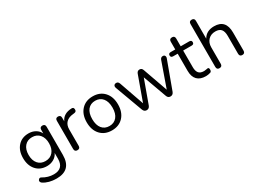

<svg xmlns="http://www.w3.org/2000/svg" viewBox="-34 -1494 3330 2466"><g transform="rotate(-30 1631.0 -261.5)"><path d="M291 189Q174 189 96 137Q79 124 78.5 107Q78 90 92.5 79Q107 68 124 77Q201 124 287 124Q431 124 431 -24V-109Q410 -63 365 -37Q320 -11 264 -11Q164 -11 105 -77.5Q46 -144 46 -254Q46 -363 105 -429Q164 -495 264 -495Q321 -495 365 -469.5Q409 -444 430 -399V-452Q430 -493 470 -493Q510 -493 510 -452V-35Q510 189 291 189ZM431 -254Q431 -335 390 -382.5Q349 -430 279 -430Q209 -430 168.5 -382.5Q128 -335 128 -254Q128 -172 168.5 -124.5Q209 -77 279 -77Q349 -77 390 -124.5Q431 -172 431 -254Z M662 -35V-452Q662 -493 701 -493Q741 -493 741 -452V-399Q782 -491 903 -496Q936 -499 937 -464Q940 -428 901 -425L885 -423Q817 -417 780.5 -379.5Q744 -342 744 -277V-35Q744 7 703 7Q662 7 662 -35Z M1385 -59.5Q1322 9 1216 9Q1110 9 1047 -59.5Q984 -128 984 -243Q984 -358 1047 -426.5Q1110 -495 1216 -495Q1322 -495 1385 -426.5Q1448 -358 1448 -243Q1448 -128 1385 -59.5ZM1216 -56Q1285 -56 1325.5 -105Q1366 -154 1366 -243Q1366 -332 1325.5 -381Q1285 -430 1216 -430Q1146 -430 1106 -381.5Q1066 -333 1066 -243Q1066 -154 1106 -105Q1146 -56 1216 -56Z M1680 -31 1531 -436Q1521 -462 1531 -477.5Q1541 -493 1565 -493Q1593 -493 1605 -460L1733 -94L1865 -460Q1878 -493 1910 -493Q1942 -493 1954 -460L2084 -93L2214 -462Q2226 -493 2255 -493Q2278 -493 2286 -475.5Q2294 -458 2284 -436L2135 -31Q2120 7 2084 7Q2047 7 2034 -31L1908 -378L1782 -31Q1767 7 1731 7Q1695 7 1680 -31Z M2609 9Q2524 9 2480.5 -36.5Q2437 -82 2437 -168V-423H2370Q2335 -423 2335 -455Q2335 -486 2370 -486H2437V-601Q2437 -642 2478 -642Q2518 -642 2518 -601V-486H2644Q2679 -486 2679 -455Q2679 -423 2644 -423H2518V-176Q2518 -118 2542 -89Q2566 -60 2620 -60Q2634 -60 2652 -64Q2670 -68 2675 -68Q2696 -70 2696 -38Q2696 -9 2676 -2Q2641 9 2609 9Z M2810 7Q2770 7 2770 -35V-671Q2770 -712 2810 -712Q2851 -712 2851 -671V-407Q2901 -495 3016 -495Q3189 -495 3189 -303V-35Q3189 7 3149 7Q3108 7 3108 -35V-298Q3108 -366 3081.5 -397.5Q3055 -429 2997 -429Q2931 -429 2891 -387.5Q2851 -346 2851 -277V-35Q2851 7 2810 7Z"/></g></svg>

Font: Nunito
Style: Regular
Weight: 400
Designer: Vernon Adams
Foundry: Vernon Adams
Version: Version 3.602